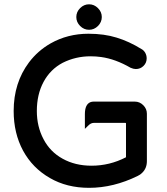

<svg xmlns="http://www.w3.org/2000/svg" viewBox="-20 -859 779 898"><path d="M43.9 -339.8Q43.9 -471.7 115.7 -567.4Q156.7 -621.6 216.3 -655.8Q296.4 -701.2 393.6 -701.2Q467.3 -701.2 525.4 -683.1Q583.5 -665.5 641.1 -629.9Q651.9 -624.5 659.2 -612.3Q666 -600.1 666 -585.9Q666 -565.4 651.4 -550.8Q636.7 -536.1 615.2 -536.1Q604.5 -536.1 590.8 -542Q520 -583 453.1 -592.3Q429.2 -595.7 403.3 -595.7Q334 -595.7 273.4 -565.4Q215.3 -534.7 183.8 -476.1Q152.3 -417.5 152.3 -339.8Q152.3 -267.1 183.6 -208Q214.4 -148.9 272.9 -116.7Q331.5 -84 408.2 -84Q493.2 -84 569.3 -123.5V-281.2L568.8 -283.7L566.4 -284.2H418Q404.8 -284.2 392.1 -271L377 -256.3V-325.2Q377 -371.1 403.3 -381.3Q410.2 -383.8 418 -383.8H610.4Q633.3 -383.8 650.1 -366.9Q667 -350.1 667 -327.1V-105.5Q667 -72.3 645.5 -51.3Q636.7 -42 624 -36.1Q510.7 19.5 396.5 19.5Q292.5 19.5 213.4 -26.4Q132.3 -72.8 87.9 -154.3Q43.9 -235.8 43.9 -339.8ZM354.7 -737.5Q336.9 -755.4 336.9 -779.3Q336.9 -803.2 354.7 -821Q372.6 -838.9 396.5 -838.9Q420.4 -838.9 438.2 -821Q456.1 -803.2 456.1 -779.3Q456.1 -755.4 438.2 -737.5Q420.4 -719.7 396.5 -719.7Q372.6 -719.7 354.7 -737.5Z"/></svg>

Font: YuPearl-SemiBold
Style: SemiBold
Weight: 600
Designer: Max Yao
Foundry: Max-Everyday
Version: Version 1.011; ttfautohint (v1.8.3)